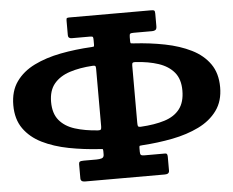

<svg xmlns="http://www.w3.org/2000/svg" viewBox="-53 -813 1062 874"><g transform="rotate(-5 478.5 -376.0)"><path d="M395.7 -618Q395.7 -610 393.5 -609.2Q391.2 -608.5 384.2 -608Q309.2 -604 241.1 -590.9Q173 -577.7 120 -551.6Q67 -525.5 36.4 -482.5Q5.7 -439.5 5.7 -375Q5.7 -311 36.1 -268Q66.5 -225 119.2 -198.9Q172 -172.8 239.9 -159.6Q307.7 -146.5 382.2 -141.9Q389.7 -141.5 392.7 -141Q395.7 -140.5 395.7 -132V-116Q395.7 -102.3 385.2 -99.1Q374.7 -96 361.7 -96H303.7Q289.7 -96 285.2 -93Q280.7 -90 280.7 -82V-17Q280.7 -1 300.7 -1H665.8Q685.8 -1 685.8 -17V-80Q685.8 -87 683.8 -91.5Q681.8 -96 674.8 -96H579.8Q568.8 -96 564.8 -99.3Q560.8 -102.5 560.8 -113V-132Q560.8 -140.5 563.8 -141.3Q566.8 -142 574.3 -142.5Q646.3 -147 713.6 -160.1Q781 -173.3 834.5 -199.4Q888 -225.5 919.4 -268.5Q950.8 -311.5 950.8 -375Q950.8 -439 920.6 -481.7Q890.5 -524.5 838 -550.6Q785.5 -576.7 718.1 -590.1Q650.8 -603.5 576.3 -607.9Q567.8 -608.7 564.3 -609.1Q560.8 -609.5 560.8 -619V-638Q560.8 -650.5 564.3 -653.2Q567.8 -656 579.8 -656H664.8Q674.3 -656 680 -660Q685.8 -664 685.8 -677V-734Q685.8 -745.5 682.5 -748.2Q679.3 -751 667.8 -751H295.7Q287.2 -751 284 -749.5Q280.7 -748 280.7 -738V-671Q280.7 -656 297.7 -656H380.7Q392.2 -656 394 -652.5Q395.7 -649 395.7 -639ZM395.7 -245Q395.7 -234 393 -230.5Q390.2 -227 380.2 -227.5Q320.8 -231.5 275.1 -245.9Q229.5 -260.3 203.9 -291.3Q178.3 -322.3 178.3 -375Q178.3 -427 204 -458Q229.8 -489 275.5 -504Q321.3 -519 381.2 -522.5Q389.7 -523.2 392.7 -520.6Q395.7 -518 395.7 -508ZM575.3 -227Q564.3 -226.8 562.5 -231.1Q560.8 -235.5 560.8 -247V-508Q560.8 -518 564.3 -520.6Q567.8 -523.2 576.3 -522.5Q636.3 -519 681.6 -503.9Q727 -488.7 752.6 -457.9Q778.3 -427 778.3 -375Q778.3 -321.8 754 -290.4Q729.8 -259 684.3 -244.8Q638.8 -230.5 575.3 -227Z"/></g></svg>

Font: Besley
Style: Regular
Weight: 400
Designer: Owen Earl
Foundry: indestructible type*
Version: Version 4.000